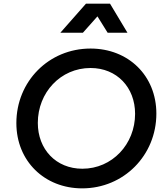

<svg xmlns="http://www.w3.org/2000/svg" viewBox="-20 -1024 922 1056"><path d="M432 12C661 12 840 -170 840 -399C840 -608 686 -757 478 -757C248 -757 70 -576 70 -347C70 -138 225 12 432 12ZM188 -348C188 -515 313 -650 478 -650C623 -650 723 -543 723 -398C723 -231 597 -96 433 -96C288 -96 188 -203 188 -348ZM312 -844H436L516 -934L572 -844H681L585 -1004H453Z"/></svg>

Font: Mluvka SemiBold
Style: Italic
Weight: 600
Italic angle: -8°
Designer: Modified by Jiří Krblich, Original typeface by Gumpita Rahayu
Foundry: Gumpita Rahayu & Jiří Krblich
Version: Version 2.000;Glyphs 3.1.1 (3134)